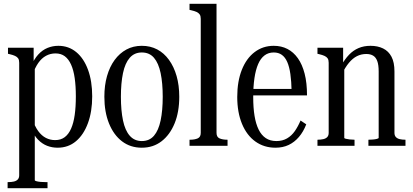

<svg xmlns="http://www.w3.org/2000/svg" viewBox="-20 -767 2170 1010"><path d="M230 223H20V191H23Q40 191 53 188Q66 185 73.5 177Q81 169 81 155V-437Q81 -452 75.5 -460Q70 -468 59 -473Q48 -478 31 -482L22 -484V-516H157V-422L163 -419V181Q163 184 172.5 186.5Q182 189 195 190Q208 191 220 191H230ZM283 10Q254 10 228 0Q202 -10 180 -32.5Q158 -55 142 -94L150 -142Q163 -102 181 -77.5Q199 -53 221.5 -41.5Q244 -30 270 -30Q300 -30 320.5 -45.5Q341 -61 354 -90.5Q367 -120 373 -162.5Q379 -205 379 -260Q379 -314 373 -356Q367 -398 354 -427Q341 -456 321 -471Q301 -486 272 -486Q245 -486 222 -473.5Q199 -461 181.5 -436Q164 -411 150 -371L143 -417Q159 -456 181 -480Q203 -504 230 -515Q257 -526 287 -526Q341 -526 381 -493Q421 -460 443 -400Q465 -340 465 -260Q465 -180 442.5 -119Q420 -58 379.5 -24Q339 10 283 10Z M923 -258Q923 -178 898.5 -118Q874 -58 830 -24Q786 10 726 10Q666 10 622 -23.5Q578 -57 553.5 -117.5Q529 -178 529 -258Q529 -318 543 -367Q557 -416 583 -451.5Q609 -487 645 -506.5Q681 -526 726 -526Q771 -526 807 -507Q843 -488 869 -452Q895 -416 909 -367Q923 -318 923 -258ZM616 -258Q616 -186 627 -133.5Q638 -81 662.5 -53Q687 -25 726 -25Q766 -25 790 -53Q814 -81 825 -133.5Q836 -186 836 -258Q836 -330 825 -382.5Q814 -435 790 -463Q766 -491 726 -491Q687 -491 662.5 -463Q638 -435 627 -382.5Q616 -330 616 -258Z M1119 -747V-68Q1119 -46 1135 -39Q1151 -32 1176 -32H1177V0H977V-32H980Q1004 -32 1020 -39Q1036 -46 1036 -68V-668Q1036 -683 1030.5 -691Q1025 -699 1014.5 -704Q1004 -709 986 -713L977 -715V-747Z M1312 -256Q1312 -200 1319 -157.5Q1326 -115 1340.5 -85.5Q1355 -56 1378 -40.5Q1401 -25 1434 -25Q1466 -25 1490 -39Q1514 -53 1531 -77.5Q1548 -102 1561 -133L1591 -113Q1576 -74 1552.5 -46.5Q1529 -19 1498.5 -4.5Q1468 10 1429 10Q1369 10 1323.5 -22.5Q1278 -55 1253 -115.5Q1228 -176 1228 -257Q1228 -339 1252 -399.5Q1276 -460 1319.5 -493Q1363 -526 1420 -526Q1460 -526 1492 -509.5Q1524 -493 1547 -460.5Q1570 -428 1582.5 -379.5Q1595 -331 1595 -265H1291V-299H1534L1514 -287Q1513 -339 1507.5 -377.5Q1502 -416 1491 -441Q1480 -466 1462.5 -478.5Q1445 -491 1420 -491Q1392 -491 1371.5 -475.5Q1351 -460 1338 -430Q1325 -400 1318.5 -356Q1312 -312 1312 -256Z M1650 0V-32H1651Q1667 -32 1680.5 -35Q1694 -38 1701.5 -46Q1709 -54 1709 -68V-437Q1709 -452 1703.5 -460Q1698 -468 1687 -473Q1676 -478 1659 -482L1650 -484V-516H1785V-429L1791 -420V-42Q1791 -39 1799 -37Q1807 -35 1819.5 -33.5Q1832 -32 1844 -32H1845V0ZM2113 0H1918V-32H1919Q1929 -32 1941.5 -33Q1954 -34 1963 -36.5Q1972 -39 1972 -42V-391Q1972 -426 1964.5 -446Q1957 -466 1942.5 -474.5Q1928 -483 1907 -483Q1880 -483 1857.5 -471.5Q1835 -460 1815.5 -436.5Q1796 -413 1779 -378L1775 -422Q1794 -456 1816 -479Q1838 -502 1866 -514Q1894 -526 1929 -526Q1967 -526 1995.5 -512Q2024 -498 2039.5 -468.5Q2055 -439 2055 -391V-68Q2055 -54 2062.5 -46Q2070 -38 2083 -35Q2096 -32 2112 -32H2113Z"/></svg>

Font: Roboto Serif 120pt ExtraCondensed
Style: Regular
Weight: 400
Width: 2
Designer: Greg Gazdowicz
Foundry: Commercial Type
Version: Version 1.008